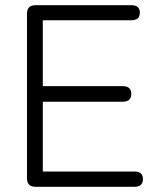

<svg xmlns="http://www.w3.org/2000/svg" viewBox="-20 -720 619 740"><path d="M117 0Q84 0 84 -33V-667Q84 -700 117 -700H486Q519 -700 519 -671Q519 -642 486 -642H145V-388H453Q486 -388 486 -358Q486 -328 453 -328H145V-59H498Q531 -59 531 -30Q531 0 498 0Z"/></svg>

Font: Zen Maru Gothic
Style: Regular
Weight: 400
Designer: Yoshimichi Ohira
Foundry: Positype
Version: Version 1.002